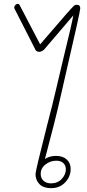

<svg xmlns="http://www.w3.org/2000/svg" viewBox="-20 -977 454 1000"><path d="M348 -97Q348 -57 319.5 -27Q291 3 246 3Q207 3 186 -17.5Q165 -38 165 -71Q165 -87 226 -327Q255 -438 268 -495L312 -681Q352 -843 362 -897Q349 -881 321 -849Q247 -762 209 -718Q206 -715 198.5 -711Q191 -707 184 -707Q179 -707 173.5 -709.5Q168 -712 166 -715L56 -931Q54 -935 54 -939Q55 -946 60.5 -951.5Q66 -957 73 -957Q79 -957 83 -949L189 -746L247 -813Q339 -921 364 -946Q370 -952 381 -952Q398 -952 398 -933Q398 -925 377.5 -833Q357 -741 349 -708L302 -502Q282 -412 261.5 -331.5Q241 -251 214 -149Q239 -165 272 -165Q307 -165 327.5 -146.5Q348 -128 348 -97ZM323 -95Q323 -115 310 -127.5Q297 -140 273 -140Q242 -140 217 -120.5Q192 -101 192 -71Q192 -49 206.5 -35.5Q221 -22 246 -22Q280 -22 301.5 -45Q323 -68 323 -95Z"/></svg>

Font: Mali ExtraLight
Style: Italic
Weight: 275
Italic angle: -10°
Version: Version 1.000; ttfautohint (v1.6)